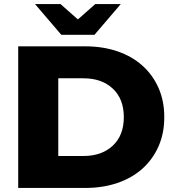

<svg xmlns="http://www.w3.org/2000/svg" viewBox="-20 -929 866 949"><path d="M70 -700H401Q488 -700 560 -675.5Q632 -651 683.5 -605Q735 -559 763.5 -494.5Q792 -430 792 -350Q792 -270 763.5 -205.5Q735 -141 683.5 -95Q632 -49 560 -24.5Q488 0 401 0H70ZM393 -158Q483 -158 537.5 -209Q592 -260 592 -350Q592 -440 537.5 -491Q483 -542 393 -542H268V-158ZM577 -909 447 -757H283L153 -909H279L365 -833L451 -909Z"/></svg>

Font: CMG Sans ExtraBold
Style: Regular
Weight: 800
Designer: Julieta Ulanovsky
Foundry: Julieta Ulanovsky
Version: Version 7.200